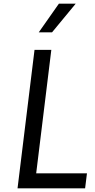

<svg xmlns="http://www.w3.org/2000/svg" viewBox="-20 -1020 515 1040"><path d="M190 -845 299 -1000H390L262 -845ZM75 0 167 -750H258L176 -81H451L441 0Z"/></svg>

Font: Orkney
Style: Italic
Weight: 400
Italic angle: -7°
Designer: Samuel Oakes and Alfredo Marco Pradil
Foundry: Alfredo Marco Pradil
Version: 1.0; ttfautohint (v1.5)